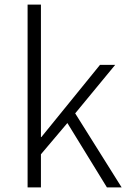

<svg xmlns="http://www.w3.org/2000/svg" viewBox="-20 -815 561 835"><path d="M100 0H158V-144L273 -280L445 0H509L307 -322L481 -533H415L160 -219H158V-795H100Z"/></svg>

Font: Noto Sans T Chinese Light
Style: Regular
Weight: 300
Designer: Ryoko NISHIZUKA (kana & ideographs); Paul D. Hunt (Latin, Greek & Cyrillic); Wenlong ZHANG (bopomofo); Sandoll Communica
Foundry: Adobe Systems Incorporated
Version: Version 1.000;PS 1;hotconv 1.0.78;makeotf.lib2.5.61930